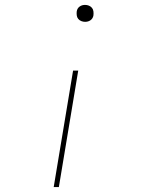

<svg xmlns="http://www.w3.org/2000/svg" viewBox="-20 -558 640 783"><path d="M327 -469Q319 -469 311.5 -472Q304 -475 299 -481Q294 -487 293 -495.5Q292 -504 293 -512Q294 -518 297 -523Q300 -528 305 -531.5Q310 -535 315.5 -536.5Q321 -538 327 -538Q335 -538 342.5 -535Q350 -532 355 -526Q360 -520 361 -511.5Q362 -503 361 -495Q360 -489 357 -484Q354 -479 349 -475.5Q344 -472 338.5 -470.5Q333 -469 327 -469ZM199 205 278 -270H299L220 205Z"/></svg>

Font: Iosevka Curly ThExObl
Style: Regular
Weight: 100
Width: 7
Italic angle: -9°
Monospace: yes
Designer: Belleve Invis
Foundry: Belleve Invis
Version: Version 11.1.0; ttfautohint (v1.8.3)